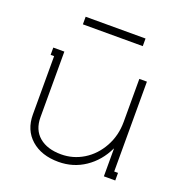

<svg xmlns="http://www.w3.org/2000/svg" viewBox="-120 -747 811 859"><g transform="rotate(20 285.5 -317.0)"><path d="M428.2 -606.9H143.1V-643.1H428.2ZM106.9 -463.9V-429.2V-151.9Q106.9 -91.8 145.3 -59.3Q183.6 -26.9 250 -26.9Q306.6 -26.9 355.5 -56.6Q404.3 -86.4 434.1 -140.1Q463.9 -193.8 463.9 -258.8V-463.9H500V-36.1H518.1V0H463.9V-131.8H462.9Q432.1 -66.9 376.2 -29.1Q320.3 8.8 250 8.8Q168.9 8.8 119.9 -34.4Q70.8 -77.6 70.8 -151.9V-429.2H54.2V-463.9Z"/></g></svg>

Font: Rawengulk
Style: Regular
Weight: 400
Version: Version 0.92